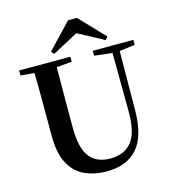

<svg xmlns="http://www.w3.org/2000/svg" viewBox="-138 -1081 1094 1213"><g transform="rotate(-15 409.0 -474.0)"><path d="M477.8 -967 633.4 -803.8 617.8 -784.1 409.4 -896.1H489.3L280.5 -784.1L264.8 -803.8L420.4 -967ZM411.6 18.6Q328.6 18.6 265.1 -11.1Q201.7 -40.8 166.3 -108.6Q130.9 -176.3 130.9 -290V-400.9Q130.9 -485.1 130.6 -570.6Q130.2 -656.1 127.5 -740.5H274.9Q273.9 -656.3 273.4 -571.6Q272.9 -486.9 272.9 -400.9V-305Q272.9 -213.4 293.8 -158.2Q314.7 -102.9 355.1 -78.4Q395.4 -53.9 453 -53.9Q545.1 -53.9 593.5 -114Q641.9 -174.1 640.5 -312.5L637.5 -740.5H685.2L682 -304.3Q680.6 -138.8 611.5 -60.1Q542.4 18.6 411.6 18.6ZM39.2 -707.9V-740.5H374.4V-707.9L218.8 -694.2H191.8ZM521.1 -707.9V-740.5H786.3V-707.9L674.7 -693.5H646.5Z"/></g></svg>

Font: Noto Serif HK
Style: Regular
Weight: 200
Designer: Ryoko NISHIZUKA 西塚涼子 (kana & ideographs); Frank Grießhammer (Latin, Greek & Cyrillic); Wenlong ZHANG 张文龙 (bopomofo); San
Foundry: Adobe
Version: Version 2.001;hotconv 1.1.0;makeotfexe 2.6.0